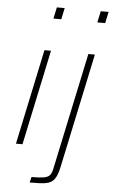

<svg xmlns="http://www.w3.org/2000/svg" viewBox="-62 -784 601 1024"><g transform="rotate(5 238.5 -271.5)"><path d="M187 -682 200 -743H242L229 -682ZM46 0 154 -510H189L81 0ZM422 -682 435 -743H477L464 -682ZM137 200 144 170Q188 170 210.5 166Q233 162 242.5 150Q252 138 257 113L389 -510H424L294 103Q288 131 280 149.5Q272 168 260.5 178.5Q249 189 232 193.5Q215 198 192 199Q169 200 137 200Z"/></g></svg>

Font: Saira Thin
Style: Italic
Weight: 100
Italic angle: -12°
Designer: Hector Gatti with collaboration of the Omnibus-Type team
Foundry: Omnibus-Type
Version: Version 1.101